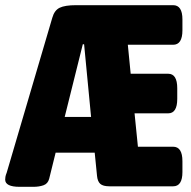

<svg xmlns="http://www.w3.org/2000/svg" viewBox="-29 -720 739 742"><path d="M47 2Q-9 2 -9 -26Q-9 -31 -8 -37Q-7 -43 -3 -53L173 -651Q181 -680 201.5 -690Q222 -700 265 -700H640Q676 -700 676 -645V-603Q676 -547 640 -547H465L476 -435H621Q656 -435 656 -379V-338Q656 -282 621 -282H491L504 -153H640Q676 -153 676 -97V-55Q676 0 640 0H394Q369 0 358.5 -9.5Q348 -19 346 -40L337 -130H186L161 -29Q156 -10 139 -4Q122 2 100 2ZM291 -549 221 -268H323L296 -549Z"/></svg>

Font: Asap Condensed ExtraBold
Style: Regular
Weight: 800
Width: 3
Designer: Pablo Cosgaya
Foundry: Omnibus-Type
Version: Version 3.001; ttfautohint (v1.8.4.7-5d5b)